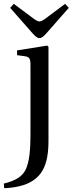

<svg xmlns="http://www.w3.org/2000/svg" viewBox="-53 -740 379 1002"><path d="M0 -699 117 -566C130 -552 141 -541 153 -541C165 -541 177 -553 189 -566L306 -699L287 -720L184 -643C173 -635 162 -628 153 -628C145 -628 133 -635 122 -643L19 -720ZM-33 218 -31 242C-13 242 15 239 43 233C170 205 200 118 200 -7V-496L193 -502L36 -477V-452L74 -447C100 -443 106 -436 106 -402V-36C106 36 101 106 80 147C62 182 28 203 -33 218Z"/></svg>

Font: Lingua Franca
Style: Regular
Weight: 400
Version: Version 1.19